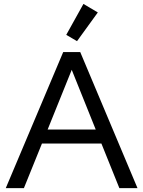

<svg xmlns="http://www.w3.org/2000/svg" viewBox="-20 -972 740 992"><path d="M9.8 0 306.6 -703.1H394.5L690.4 0H596.7L503.9 -230.5H196.8L103.5 0ZM350.6 -611.3 226.1 -302.7H474.6ZM377.9 -759.3 322.3 -792 411.1 -951.7 485.4 -907.7Z"/></svg>

Font: Schibsted Grotesk
Style: Regular
Weight: 400
Designer: Bakken & Baeck AS, Henrik Kongsvoll
Foundry: Schibsted ASA
Version: Version 1.100; ttfautohint (v1.8.4.7-5d5b);gftools[0.9.25]